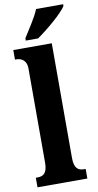

<svg xmlns="http://www.w3.org/2000/svg" viewBox="-104 -1003 534 1047"><g transform="rotate(-10 163.0 -479.5)"><path d="M91 -812V-799H159C216 -838 305 -914 326 -949V-959H176C159 -914 117 -855 91 -812ZM15 0H291V-53H282C250 -53 228 -67 228 -125V-760H15V-707H25C41 -707 79 -699 79 -646V-125C79 -67 57 -53 25 -53H15Z"/></g></svg>

Font: Noto Serif Sinhala ExtraCondensed ExtraBold
Style: Regular
Weight: 800
Width: 2
Designer: Jelle Bosma - Monotype Design Team
Foundry: Monotype Imaging Inc.
Version: Version 2.007